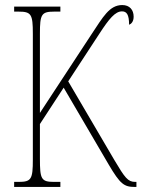

<svg xmlns="http://www.w3.org/2000/svg" viewBox="-20 -740 560 760"><path d="M36 0H219V-20H194C143 -20 138 -31 138 -112V-249L232 -393L410 -89C456 -11 471 0 514 0H520V-20H515C486 -20 474 -37 433 -106L250 -418L373 -606C412 -666 436 -695 463 -695C481 -695 491 -683 491 -642C499 -645 509 -654 509 -674C509 -701 493 -720 464 -720C413 -720 388 -673 342 -604L138 -293V-607C138 -683 144 -694 194 -694H219V-714H36V-694H54C104 -694 110 -683 110 -607V-108C110 -31 104 -20 54 -20H36Z"/></svg>

Font: Noto Serif ExtraCondensed Thin
Style: Regular
Weight: 100
Width: 2
Designer: Monotype Design Team
Foundry: Monotype Imaging Inc.
Version: Version 2.013